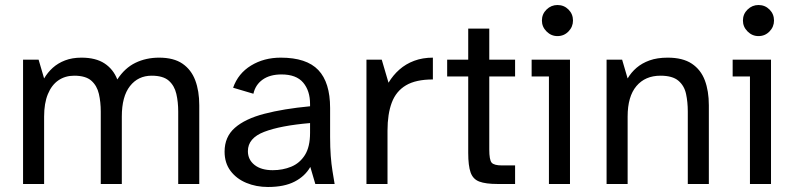

<svg xmlns="http://www.w3.org/2000/svg" viewBox="-20 -734 3170 766"><path d="M72 0V-496H134L156 -421Q170 -445 190.5 -463.5Q211 -482 239.5 -493Q268 -504 305 -504Q362 -504 397 -481Q432 -458 448 -417Q478 -463 520.5 -483.5Q563 -504 615 -504Q673 -504 708 -480Q743 -456 759 -413.5Q775 -371 775 -314V0H691V-289Q691 -327 683.5 -359.5Q676 -392 653.5 -412Q631 -432 585 -432Q531 -432 498.5 -390.5Q466 -349 466 -269V0H382V-289Q382 -327 374.5 -359.5Q367 -392 344.5 -412Q322 -432 276 -432Q240 -432 213 -413.5Q186 -395 171 -358.5Q156 -322 156 -269V0Z M1049 12Q1002 12 962.5 -4.5Q923 -21 899.5 -52.5Q876 -84 876 -129Q876 -188 917 -224Q958 -260 1034.5 -280Q1111 -300 1217 -310V-319Q1217 -372 1189.5 -404.5Q1162 -437 1103 -437Q1057 -437 1028 -416.5Q999 -396 991 -360L910 -384Q930 -441 981.5 -472.5Q1033 -504 1100 -504Q1203 -504 1250 -454.5Q1297 -405 1297 -303V-187Q1297 -146 1299.5 -112.5Q1302 -79 1306.5 -51.5Q1311 -24 1315 0H1238L1218 -68Q1197 -31 1155.5 -9.5Q1114 12 1049 12ZM1068 -55Q1108 -55 1142 -69Q1176 -83 1196.5 -115.5Q1217 -148 1217 -204V-243Q1099 -233 1034 -208Q969 -183 969 -131Q969 -97 995.5 -76Q1022 -55 1068 -55Z M1442 0V-496H1503L1530 -404Q1548 -434 1573.5 -456.5Q1599 -479 1632.5 -491.5Q1666 -504 1707 -504V-417Q1639 -417 1599.5 -393.5Q1560 -370 1543 -324.5Q1526 -279 1526 -213V0Z M1965 0Q1918 0 1892.5 -9.5Q1867 -19 1857.5 -46Q1848 -73 1848 -124V-429H1764V-496H1848V-620H1932V-496H2035V-429H1932V-138Q1932 -96 1941.5 -85Q1951 -74 1983 -74H2035V0Z M2170 0V-429H2101V-496H2254V0ZM2204 -590Q2179 -590 2160.5 -608.5Q2142 -627 2142 -652Q2142 -678 2160.5 -696Q2179 -714 2204 -714Q2230 -714 2248 -696Q2266 -678 2266 -652Q2266 -627 2248 -608.5Q2230 -590 2204 -590Z M2400 0V-496H2462L2484 -421Q2498 -445 2519.5 -463.5Q2541 -482 2571.5 -493Q2602 -504 2644 -504Q2704 -504 2740 -480Q2776 -456 2792 -413.5Q2808 -371 2808 -314V0H2724V-289Q2724 -327 2717 -359.5Q2710 -392 2686.5 -412Q2663 -432 2615 -432Q2554 -432 2519 -390.5Q2484 -349 2484 -269V0Z M2972 0V-429H2903V-496H3056V0ZM3006 -590Q2981 -590 2962.5 -608.5Q2944 -627 2944 -652Q2944 -678 2962.5 -696Q2981 -714 3006 -714Q3032 -714 3050 -696Q3068 -678 3068 -652Q3068 -627 3050 -608.5Q3032 -590 3006 -590Z"/></svg>

Font: Atkinson Hyperlegible Next
Style: Regular
Weight: 400
Designer: Elliott Scott, Megan Eiswerth, Linus Boman, Theodore Petrosky, Letters from Sweden
Foundry: Applied Design Works, Letters from Sweden
Version: Version 2.001